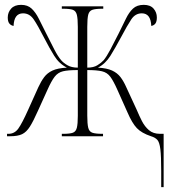

<svg xmlns="http://www.w3.org/2000/svg" viewBox="-20 -562 724 792"><path d="M645 144Q645 82 641.5 53.5Q638 25 629 15Q620 5 603 0Q564 -13 544.5 -33.5Q525 -54 506 -98L464 -192Q448 -228 435 -245.5Q422 -263 400.5 -268Q379 -273 340 -273V-85Q340 -51 344 -35Q348 -19 361 -14.5Q374 -10 402 -10H405V0H235V-10H242Q268 -10 280.5 -14.5Q293 -19 297 -35Q301 -51 301 -84V-273Q261 -273 240 -268Q219 -263 205.5 -245.5Q192 -228 176 -192L137 -106Q118 -63 103.5 -40Q89 -17 71 -8.5Q53 0 22 0H9V-10H15Q40 -10 55.5 -31.5Q71 -53 97 -111L138 -202Q149 -226 162 -243.5Q175 -261 196.5 -271Q218 -281 256 -283Q224 -299 203.5 -332Q183 -365 161 -408Q136 -457 119 -482Q102 -507 75 -507Q38 -507 36 -455Q25 -457 18.5 -465Q12 -473 12 -490Q12 -511 26 -526.5Q40 -542 67 -542Q94 -542 110.5 -526.5Q127 -511 140 -485Q153 -459 170 -425Q189 -387 204 -358Q219 -329 232 -314Q241 -303 258 -293Q275 -283 301 -283V-451Q301 -485 297 -501Q293 -517 280.5 -521.5Q268 -526 241 -526H235V-536H406V-526H402Q374 -526 361 -521.5Q348 -517 344 -501.5Q340 -486 340 -451V-283Q366 -283 382 -293Q398 -303 408 -314Q420 -329 435.5 -358Q451 -387 470 -425Q487 -459 499.5 -485Q512 -511 528.5 -526.5Q545 -542 573 -542Q600 -542 613.5 -526.5Q627 -511 627 -490Q627 -473 621 -465Q615 -457 604 -455Q602 -507 565 -507Q538 -507 521.5 -482Q505 -457 479 -408Q456 -365 435.5 -332Q415 -299 384 -283Q421 -281 442.5 -271Q464 -261 477 -244Q490 -227 501 -202L544 -109Q554 -85 565.5 -62.5Q577 -40 594.5 -25Q612 -10 640 -10H655V210H645Z"/></svg>

Font: Noto Serif Display ExtraCondensed ExtraLight
Style: Regular
Weight: 200
Width: 2
Designer: Monotype Design Team
Foundry: Monotype Imaging Inc.
Version: Version 2.009